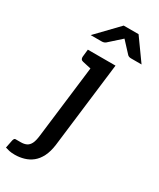

<svg xmlns="http://www.w3.org/2000/svg" viewBox="-291 -789 861 1040"><g transform="rotate(30 139.5 -268.5)"><path d="M-5 182Q-26 182 -40 179Q-54 176 -66 172L-56 122Q-52 107 -44.5 107Q-37 107 -11 107Q10 107 24.5 100Q39 93 48 75.5Q57 58 61 23L126 -509H226L161 24Q155 69 139.5 99.5Q124 130 101.5 148Q79 166 51 174Q23 182 -5 182ZM155 -509 133 -424 65 -439Q55 -441 51 -447Q47 -453 48 -463L53 -509ZM27 -585 156 -719H249L345 -585H279Q266 -585 258 -592L195 -660L119 -592Q115 -589 109 -587Q103 -585 96 -585Z"/></g></svg>

Font: Aleo Medium
Style: Italic
Weight: 500
Italic angle: -7°
Designer: Alessio Laiso
Foundry: Alessio Laiso
Version: Version 2.001;gftools[0.9.29]